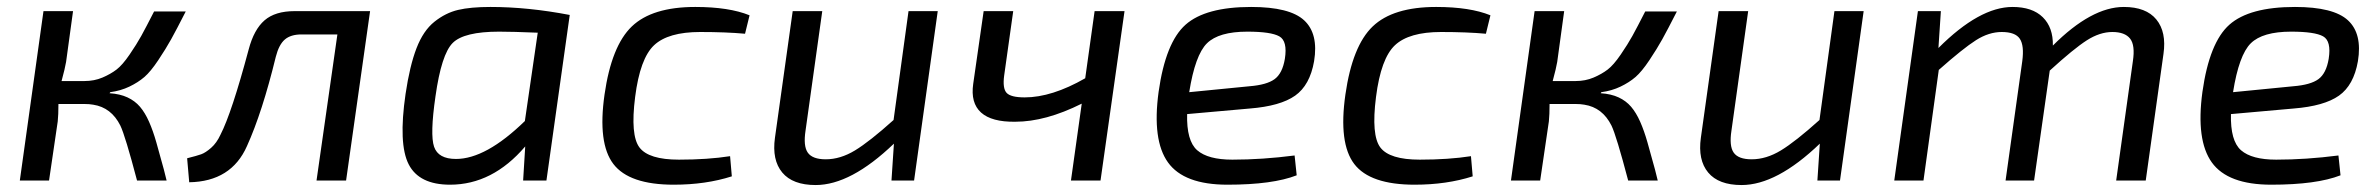

<svg xmlns="http://www.w3.org/2000/svg" viewBox="-20 -519 6841 552"><path d="M297 -254 295 -251Q325 -249 346.5 -239Q368 -229 382.5 -212Q397 -195 408.5 -169Q420 -143 429.5 -109.5Q439 -76 451 -32Q456 -11 459 0H374Q340 -129 326 -158Q300 -210 248 -218Q237 -220 223 -220H219H148Q148 -189 146 -170L121 0H37L105 -487H190L170 -341Q167 -323 157 -286H223Q251 -286 274.5 -296Q298 -306 315 -319Q332 -332 352.5 -362Q373 -392 386 -415.5Q399 -439 423 -486H514Q487 -433 472 -406Q457 -379 435 -346Q413 -313 395 -297.5Q377 -282 352 -270Q327 -258 297 -254Z M1044 -487 975 0H890L950 -420H847Q816 -420 799 -405.5Q782 -391 773 -356Q734 -196 690 -99Q645 3 524 5L518 -64Q546 -71 558.5 -75.5Q571 -80 587 -94Q603 -108 614 -132Q646 -194 695 -377Q710 -434 740.5 -460.5Q771 -487 827 -487Z M1551 0H1484L1490 -98Q1396 12 1274 12Q1185 12 1155 -46.5Q1125 -105 1146 -249Q1158 -330 1177.5 -380.5Q1197 -431 1229 -456.5Q1261 -482 1297 -490.5Q1333 -499 1390 -499Q1498 -499 1618 -476ZM1489 -171 1526 -425Q1453 -428 1415 -428Q1314 -428 1281.5 -395.5Q1249 -363 1232 -242Q1216 -132 1228 -97Q1240 -62 1291 -62Q1377 -62 1489 -171Z M2079 -70 2084 -12Q2009 12 1917 12Q1789 12 1743.5 -47.5Q1698 -107 1718 -247Q1738 -387 1796.5 -443Q1855 -499 1979 -499Q2076 -499 2135 -475L2122 -422Q2067 -427 1993 -427Q1901 -427 1860.5 -389Q1820 -351 1806 -240Q1792 -130 1818.5 -95Q1845 -60 1932 -60Q2015 -60 2079 -70Z M2676 -487 2608 0H2543L2550 -106Q2426 13 2325 13Q2259 13 2229 -23Q2199 -59 2208 -123L2259 -487H2344L2296 -144Q2289 -99 2302.5 -80Q2316 -61 2354 -61Q2396 -61 2438 -86.5Q2480 -112 2549 -174L2592 -487Z M3213 -487 3144 0H3059L3090 -221Q2986 -169 2899 -169Q2831 -168 2800.5 -195.5Q2770 -223 2778 -278L2808 -487H2893L2867 -302Q2862 -265 2874 -252Q2886 -239 2926 -239Q3004 -239 3100 -294L3127 -487Z M3702 -72 3708 -15Q3639 12 3509 12Q3384 12 3338 -52Q3292 -116 3311 -255Q3331 -397 3388.5 -448Q3446 -499 3577 -499Q3688 -499 3729.5 -460.5Q3771 -422 3758 -343Q3746 -274 3703.5 -244Q3661 -214 3573 -207L3393 -191Q3391 -114 3422 -87Q3453 -60 3523 -60Q3609 -60 3702 -72ZM3399 -254 3572 -271Q3622 -275 3644.5 -291.5Q3667 -308 3674 -350Q3682 -401 3658 -414.5Q3634 -428 3566 -428Q3484 -428 3450 -394.5Q3416 -361 3399 -254Z M4209 -70 4214 -12Q4139 12 4047 12Q3919 12 3873.5 -47.5Q3828 -107 3848 -247Q3868 -387 3926.5 -443Q3985 -499 4109 -499Q4206 -499 4265 -475L4252 -422Q4197 -427 4123 -427Q4031 -427 3990.5 -389Q3950 -351 3936 -240Q3922 -130 3948.5 -95Q3975 -60 4062 -60Q4145 -60 4209 -70Z M4584 -254 4582 -251Q4612 -249 4633.5 -239Q4655 -229 4669.5 -212Q4684 -195 4695.5 -169Q4707 -143 4716.5 -109.5Q4726 -76 4738 -32Q4743 -11 4746 0H4661Q4627 -129 4613 -158Q4587 -210 4535 -218Q4524 -220 4510 -220H4506H4435Q4435 -189 4433 -170L4408 0H4324L4392 -487H4477L4457 -341Q4454 -323 4444 -286H4510Q4538 -286 4561.5 -296Q4585 -306 4602 -319Q4619 -332 4639.5 -362Q4660 -392 4673 -415.5Q4686 -439 4710 -486H4801Q4774 -433 4759 -406Q4744 -379 4722 -346Q4700 -313 4682 -297.5Q4664 -282 4639 -270Q4614 -258 4584 -254Z M5338 -487 5270 0H5205L5212 -106Q5088 13 4987 13Q4921 13 4891 -23Q4861 -59 4870 -123L4921 -487H5006L4958 -144Q4951 -99 4964.5 -80Q4978 -61 5016 -61Q5058 -61 5100 -86.5Q5142 -112 5211 -174L5254 -487Z M5560 -487 5553 -381Q5671 -499 5766 -499Q5823 -499 5853 -469.5Q5883 -440 5882 -388Q5993 -499 6086 -499Q6150 -499 6179.5 -463Q6209 -427 6200 -364L6149 0H6064L6112 -343Q6119 -389 6104 -408Q6089 -427 6053 -427Q6017 -427 5979.5 -403Q5942 -379 5873 -316L5828 0H5746L5794 -343Q5800 -388 5787 -407.5Q5774 -427 5735 -427Q5698 -427 5661 -403.5Q5624 -380 5554 -318L5510 0H5426L5494 -487Z M6703 -72 6709 -15Q6640 12 6510 12Q6385 12 6339 -52Q6293 -116 6312 -255Q6332 -397 6389.5 -448Q6447 -499 6578 -499Q6689 -499 6730.5 -460.5Q6772 -422 6759 -343Q6747 -274 6704.5 -244Q6662 -214 6574 -207L6394 -191Q6392 -114 6423 -87Q6454 -60 6524 -60Q6610 -60 6703 -72ZM6400 -254 6573 -271Q6623 -275 6645.5 -291.5Q6668 -308 6675 -350Q6683 -401 6659 -414.5Q6635 -428 6567 -428Q6485 -428 6451 -394.5Q6417 -361 6400 -254Z"/></svg>

Font: Exo 2.0
Style: Italic
Weight: 400
Italic angle: -8°
Designer: Natanael Gama
Version: Version 1.001;PS 001.001;hotconv 1.0.70;makeotf.lib2.5.58329